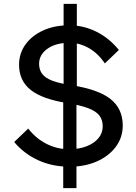

<svg xmlns="http://www.w3.org/2000/svg" viewBox="-20 -851 700 987"><path d="M53 -121 125 -190Q165 -139 219 -111.5Q273 -84 336 -84Q386 -84 425 -99Q464 -114 486 -140.5Q508 -167 508 -202Q508 -235 490.5 -257.5Q473 -280 433 -295Q393 -310 327 -321Q198 -341 138 -388.5Q78 -436 78 -518Q78 -577 111.5 -623Q145 -669 203 -695Q261 -721 335 -721Q410 -721 476.5 -687.5Q543 -654 591 -594L519 -525Q484 -577 436.5 -604Q389 -631 337 -631Q267 -631 224 -600.5Q181 -570 181 -523Q181 -492 197 -471Q213 -450 248 -436.5Q283 -423 342 -414Q485 -392 548 -342Q611 -292 611 -206Q611 -144 575 -96Q539 -48 477.5 -21Q416 6 338 6Q249 6 176 -27.5Q103 -61 53 -121ZM375 -373H307V-831H375ZM373 116H305V-363H373Z"/></svg>

Font: Wix Madefor Display SemiBold
Style: Regular
Weight: 600
Designer: Dalton Maag Ltd
Foundry: Dalton Maag Ltd
Version: Version 3.100